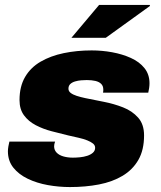

<svg xmlns="http://www.w3.org/2000/svg" viewBox="-20 -745 651 777"><path d="M263 12Q218 12 173.5 4Q129 -4 92.5 -21.5Q56 -39 34 -66.5Q12 -94 12 -133Q12 -141 14 -153Q16 -165 18 -172H203Q201 -167 200 -162Q199 -157 199 -153Q199 -138 209 -127.5Q219 -117 236.5 -112Q254 -107 275 -107Q288 -107 303.5 -108.5Q319 -110 333 -114.5Q347 -119 356 -127Q365 -135 365 -147Q365 -157 356.5 -164Q348 -171 333 -177Q318 -183 298 -187.5Q278 -192 256 -197Q223 -205 188.5 -214Q154 -223 124.5 -238.5Q95 -254 77 -278.5Q59 -303 59 -340Q59 -395 81.5 -433.5Q104 -472 144.5 -495.5Q185 -519 238 -530Q291 -541 351 -541Q393 -541 434 -533.5Q475 -526 509.5 -510.5Q544 -495 564.5 -469.5Q585 -444 585 -408Q585 -399 583.5 -388.5Q582 -378 580 -370H397Q398 -375 398 -378Q398 -381 398 -383Q398 -397 389.5 -405.5Q381 -414 366 -417.5Q351 -421 331 -421Q321 -421 308.5 -420Q296 -419 284 -415.5Q272 -412 264.5 -405Q257 -398 257 -386Q257 -376 266 -369Q275 -362 290.5 -357Q306 -352 325 -348Q359 -341 400 -333Q441 -325 478 -310.5Q515 -296 539 -269Q563 -242 563 -197Q563 -138 540 -98Q517 -58 476 -33.5Q435 -9 380.5 1.5Q326 12 263 12ZM269 -592 381 -725H586L587 -721L408 -592Z"/></svg>

Font: Archivo SemiBold Black
Style: Italic
Weight: 900
Italic angle: -10°
Version: Version 2.001